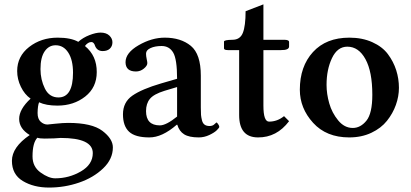

<svg xmlns="http://www.w3.org/2000/svg" viewBox="-20 -615 1868 873"><path d="M312 -284.2Q312 -342.3 290.5 -375.7Q269 -409.2 232.9 -409.2Q202.1 -409.2 183.1 -381.6Q164.1 -354 164.1 -300.8Q164.1 -252.9 184.1 -212.4Q204.1 -171.9 246.1 -171.9Q312 -172.4 312 -284.2ZM183.1 15.1Q160.2 15.1 149.9 11.2Q127.9 34.2 127.9 96.2Q127.9 143.1 164.6 169.4Q201.2 195.8 231 195.8Q293.9 195.8 347.9 164.3Q401.9 132.8 401.9 81.1Q401.9 12.2 255.9 12.2Q251 12.2 225.1 14.2Q210 15.1 183.1 15.1ZM446.8 -382.8Q418.9 -382.8 410.2 -412.1Q404.3 -424.3 395 -423.8Q379.9 -423.8 366.2 -405.8Q420.4 -361.8 419.9 -287.1Q419.9 -217.3 367.4 -176Q314.9 -134.8 241.2 -134.8Q189.5 -134.8 157.7 -149.9Q151.4 -134.3 150.9 -101.1Q150.9 -74.2 165 -61.5Q179.2 -48.8 195.8 -48.8Q196.8 -48.8 231.9 -52.5Q267.1 -56.2 290 -56.2Q397.9 -56.2 445.6 -20Q493.2 16.1 493.2 55.2Q493.2 108.4 449 150.6Q404.8 192.9 339.4 215.3Q273.9 237.8 203.1 237.8Q133.3 237.8 83.7 208Q34.2 178.2 34.2 116.2Q34.2 54.2 115.2 -1Q67.4 -29.8 67.1 -74Q66.9 -118.2 119.1 -166.5Q91.8 -185.5 75 -220.2Q58.1 -254.9 58.1 -292Q58.1 -358.9 112.5 -401.4Q167 -443.8 242.2 -443.8Q302.2 -443.8 335.9 -424.8Q356.9 -443.8 386.5 -455.3Q416 -466.8 437 -466.8Q462.9 -466.8 477.1 -453.4Q491.2 -439.9 491.2 -422.9Q491.2 -404.8 479.5 -393.8Q467.8 -382.8 446.8 -382.8Z M783.7 -47.9Q716.8 10.3 658.7 9.8Q594.7 9.8 566.9 -16.1Q539.1 -42 539.1 -95.2Q539.1 -150.4 582 -180.2Q625 -210 712.9 -235.8L785.2 -256.8Q785.2 -345.7 767.6 -375.7Q750 -405.8 714.8 -405.8Q685.1 -405.8 664.6 -396.5Q644 -387.2 644 -371.1Q644 -359.9 647 -346.4Q649.9 -333 649.9 -328.1Q649.9 -315.9 634 -303Q618.2 -290 598.1 -290Q551.3 -290 550.8 -332Q550.8 -375 610.4 -409.4Q669.9 -443.8 729 -443.8Q802.2 -443.8 847.7 -406.5Q893.1 -369.1 893.1 -271V-126Q893.1 -104 894 -92.5Q895 -81.1 898.4 -67.6Q901.9 -54.2 910.4 -48.1Q918.9 -42 932.9 -42Q946.8 -42 954.8 -50Q962.9 -58.1 963.9 -58.1Q966.8 -58.1 971.9 -50.5Q977.1 -43 977.1 -38.1Q977.1 -34.2 966.1 -23.2Q955.1 -12.2 931.9 -1.2Q908.7 9.8 883.8 9.8Q839.8 9.8 817.4 -4.2Q794.9 -18.1 786.1 -47.9ZM785.2 -85V-219.2L728 -202.1Q679.2 -187 661.6 -165.5Q644 -144 644 -109.9Q644 -44.9 707 -44.9Q735.4 -44.9 785.2 -85Z M1177.7 -387.2V-134.8Q1177.7 -61.5 1203.6 -62Q1240.7 -62 1271.5 -86.9L1294.4 -64Q1238.3 10.3 1153.3 9.8Q1067.4 9.8 1067.4 -91.8V-387.2H1016.6Q998.5 -387.2 998.5 -395V-425.8Q998.5 -433.6 1036.6 -434.1Q1071.8 -434.1 1084.2 -465.6Q1096.7 -497.1 1096.7 -564L1177.7 -595.2V-434.1H1272.5Q1294.4 -434.1 1294.4 -423.8V-403.8Q1294.4 -386.7 1257.3 -387.2Z M1559.1 -402.8Q1514.2 -402.8 1489.5 -350.8Q1464.8 -298.8 1464.8 -229Q1464.8 -188 1477.1 -145Q1489.3 -102.1 1517.6 -67.6Q1545.9 -33.2 1584 -33.2Q1619.1 -33.2 1646 -66.2Q1672.9 -99.1 1672.9 -184.1Q1672.9 -289.1 1641.8 -345.9Q1610.8 -402.8 1559.1 -402.8ZM1343.3 -207Q1343.3 -313 1403.1 -378.4Q1462.9 -443.8 1568.8 -443.8Q1627 -443.8 1672.6 -423.3Q1718.3 -402.8 1743.7 -368.9Q1769 -335 1781.5 -295.9Q1793.9 -256.8 1793.9 -215.8Q1793.9 -176.8 1780 -137.9Q1766.1 -99.1 1739.5 -65.7Q1712.9 -32.2 1668.5 -11.2Q1624 9.8 1567.9 9.8Q1463.9 9.8 1403.6 -56.6Q1343.3 -123 1343.3 -207Z"/></svg>

Font: Linux Libertine
Style: Semibold
Weight: 600
Designer: Philipp H. Poll
Foundry: Philipp H. Poll
Version: Version 5.1.2 ; ttfautohint (v0.9)